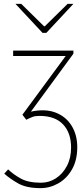

<svg xmlns="http://www.w3.org/2000/svg" viewBox="-20 -740 436 994"><path d="M190 234Q117 234 74 209.5Q31 185 2 159L22 137Q49 163 88 184.5Q127 206 192 206Q234 206 269.5 183Q305 160 326.5 119Q348 78 348 24Q348 -52 306.5 -96Q265 -140 184 -140Q162 -140 148 -134.5Q134 -129 116 -120L96 -146L320 -450H48V-478H360V-462L140 -162Q213 -178 267 -157.5Q321 -137 350.5 -89.5Q380 -42 380 22Q380 90 352.5 137.5Q325 185 281.5 209.5Q238 234 190 234ZM200 -570 60 -720H90L208 -604H212L330 -720H360L220 -570Z"/></svg>

Font: Source Sans 3
Style: Regular
Weight: 200
Designer: Paul D. Hunt
Foundry: Adobe
Version: Version 3.046;hotconv 1.0.118;makeotfexe 2.5.65603